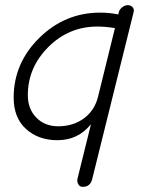

<svg xmlns="http://www.w3.org/2000/svg" viewBox="-20 -532 565 745"><path d="M301 193Q289 193 283.5 182.5Q278 172 281 160L333 -50Q283 12 203 12Q129 12 81 -31.5Q33 -75 33 -153Q33 -287 132.5 -385Q232 -483 369 -483Q404 -483 439 -476L441 -485Q444 -496 454.5 -504Q465 -512 476 -512Q488 -512 495 -503.5Q502 -495 498 -483L338 162Q331 193 301 193ZM206 -42Q264 -42 306 -73Q348 -104 361 -159L426 -423Q388 -429 358 -429Q247 -429 167.5 -349.5Q88 -270 88 -163Q88 -109 121 -75.5Q154 -42 206 -42Z"/></svg>

Font: Comic Neue
Style: Italic
Weight: 400
Italic angle: -12°
Designer: Craig Rozynski
Foundry: Craig Rozynski
Version: Version 2.003